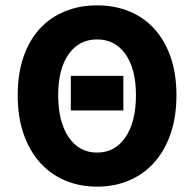

<svg xmlns="http://www.w3.org/2000/svg" viewBox="-20 -684 724 716"><path d="M244 -272V-401H440V-272ZM342 12Q276 12 221.5 -11.5Q167 -35 128 -79Q89 -123 67.5 -186Q46 -249 46 -329Q46 -409 67.5 -471.5Q89 -534 128 -576.5Q167 -619 221.5 -641.5Q276 -664 342 -664Q408 -664 462.5 -641.5Q517 -619 556 -576Q595 -533 616.5 -470.5Q638 -408 638 -329Q638 -249 616.5 -186Q595 -123 556 -79Q517 -35 462.5 -11.5Q408 12 342 12ZM342 -115Q409 -115 448 -172.5Q487 -230 487 -329Q487 -427 448 -482Q409 -537 342 -537Q275 -537 236 -482Q197 -427 197 -329Q197 -230 236 -172.5Q275 -115 342 -115Z"/></svg>

Font: hySource Sans Pro
Style: Bold
Weight: 700
Designer: Paul D. Hunt
Foundry: Adobe Systems Incorporated
Version: Version 2.021;PS 2.000;hotconv 1.0.86;makeotf.lib2.5.63406